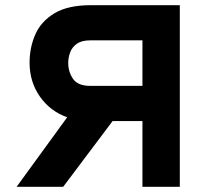

<svg xmlns="http://www.w3.org/2000/svg" viewBox="-20 -720 791 740"><path d="M44 0 239 -268Q173 -291.5 133.5 -348.2Q94 -405 94 -478Q94 -537 116.2 -587.5Q138.5 -638 190.2 -669Q242 -700 330 -700H673V0H529V-253.5H414L223.5 0ZM328 -389H529V-564.5H328Q295 -564.5 276.5 -551.5Q258 -538.5 250.5 -518.5Q243 -498.5 243 -477.5Q243 -443 261.5 -416Q280 -389 328 -389Z"/></svg>

Font: Overpass ExtraBold
Style: Regular
Weight: 800
Designer: Delve Withrington, Dave Bailey, Thomas Jockin
Foundry: Delve Fonts LLC
Version: Version 4.000; ttfautohint (v1.8.3)